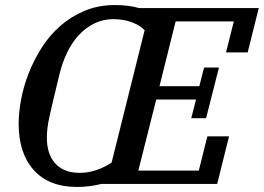

<svg xmlns="http://www.w3.org/2000/svg" viewBox="-20 -730 1047 762"><path d="M286 12Q174 12 114 -55Q54 -122 54 -239Q54 -282 63.5 -334Q73 -386 93.5 -438.5Q114 -491 145 -540Q176 -589 218.5 -626.5Q261 -664 315.5 -687Q370 -710 437 -710Q463 -710 487.5 -707Q512 -704 532 -698H1007L963 -522H877L908 -645H677L613 -388H771L790 -462H849L798 -261H739L758 -335H600L529 -53H769L803 -189H889L842 0H382Q359 6 334 9Q309 12 286 12ZM297 -44Q331 -44 364 -55.5Q397 -67 423 -85L554 -610Q537 -629 503.5 -641.5Q470 -654 430 -654Q389 -654 354.5 -637Q320 -620 293 -591Q266 -562 246.5 -521.5Q227 -481 216 -435Q202 -377 192.5 -337.5Q183 -298 177 -270.5Q171 -243 168.5 -223Q166 -203 166 -183Q166 -153 173.5 -128Q181 -103 197 -84Q213 -65 237.5 -54.5Q262 -44 297 -44Z"/></svg>

Font: IBM Plex Serif Medium
Style: Italic
Weight: 500
Italic angle: -14°
Designer: Mike Abbink, Paul van der Laan, Pieter van Rosmalen
Foundry: Bold Monday
Version: Version 2.5